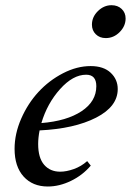

<svg xmlns="http://www.w3.org/2000/svg" viewBox="-20 -695 496 727"><path d="M380.4 -550.8Q357.4 -550.8 342.8 -565.2Q328.1 -579.6 328.1 -601.6Q328.1 -630.9 350.8 -653.1Q373.5 -675.3 402.3 -675.3Q425.8 -675.3 440.7 -661.1Q455.6 -647 455.6 -625Q455.6 -596.2 433.1 -573.5Q410.6 -550.8 380.4 -550.8ZM161.1 11.2Q103.5 11.2 69.3 -26.6Q35.2 -64.5 35.2 -131.3Q35.2 -188.5 60.3 -245.8Q85.4 -303.2 125.5 -346.7Q165.5 -390.1 218.3 -417.5Q271 -444.8 323.2 -444.8Q372.1 -444.8 398.9 -419.7Q425.8 -394.5 425.8 -357.9Q425.8 -291.5 343.8 -249.5Q261.7 -207.5 129.9 -201.2Q124.5 -173.3 124.5 -149.9Q124.5 -97.2 147.2 -71Q169.9 -44.9 208 -44.9Q231.4 -44.9 259.5 -54.9Q287.6 -64.9 310.1 -85L323.7 -67.9Q292.5 -31.2 248.5 -10Q204.6 11.2 161.1 11.2ZM306.2 -412.1Q256.3 -412.1 207.5 -357.7Q158.7 -303.2 136.7 -229Q232.9 -236.8 288.8 -273.9Q344.7 -311 344.7 -368.7Q344.7 -412.1 306.2 -412.1Z"/></svg>

Font: Elstob Medium
Style: Italic
Weight: 500
Italic angle: -20°
Designer: Peter S. Baker
Version: Version 1.015